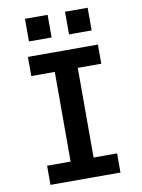

<svg xmlns="http://www.w3.org/2000/svg" viewBox="-101 -1018 802 1086"><g transform="rotate(-10 300.0 -475.0)"><path d="M99 0V-110H234V-625H99V-735H501V-625H366V-110H501V0ZM350 -820V-950H480V-820ZM120 -820V-950H250V-820Z"/></g></svg>

Font: Iosevka SS04 XBd Ex
Style: Regular
Weight: 800
Width: 7
Monospace: yes
Designer: Belleve Invis
Foundry: Belleve Invis
Version: Version 19.0.0; ttfautohint (v1.8.4)